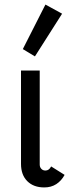

<svg xmlns="http://www.w3.org/2000/svg" viewBox="-20 -810 314 841"><path d="M179 -63Q195 -63 204 -81L263 -44Q249 -18 226.5 -3.5Q204 11 174 11Q127 11 99.5 -16.5Q72 -44 72 -92V-501H154V-89Q154 -78 161 -70.5Q168 -63 179 -63ZM80 -595 179 -790 252 -750 133 -563Z"/></svg>

Font: Bellota
Style: Bold
Weight: 700
Designer: Kemie Guaida
Foundry: Kemie Guaida
Version: Version 4.001